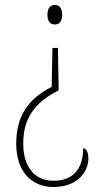

<svg xmlns="http://www.w3.org/2000/svg" viewBox="-20 -560 411 769"><path d="M200 -540C184 -540 170 -531 170 -501C170 -471 184 -462 200 -462C215 -462 229 -471 229 -501C229 -531 215 -540 200 -540ZM215 -198 212 -368H190L187 -212C93 -164 45 -96 45 16C45 124 104 189 194 189C296 189 334 122 334 76C334 47 324 34 313 34C313 103 284 164 194 164C116 164 73 105 73 15C73 -84 117 -149 215 -198Z"/></svg>

Font: Noto Serif Hebrew Condensed Thin
Style: Regular
Weight: 100
Width: 3
Designer: Monotype Design Team
Foundry: Monotype Imaging Inc.
Version: Version 2.004